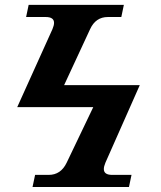

<svg xmlns="http://www.w3.org/2000/svg" viewBox="-20 -752 646 772"><path d="M498.5 0H110.8L121.1 -48.8H175.8Q224.6 -48.8 248 -97.7L355 -321.3H49.3L190.9 -634.8Q197.3 -649.9 197.3 -660.2Q197.3 -683.6 163.6 -683.6H85L95.2 -732.4H478L467.8 -683.6H413.6Q364.7 -683.6 342.3 -634.8L237.8 -409.7H542L403.8 -97.7Q397.5 -82.5 397.5 -72.3Q397.5 -48.8 431.2 -48.8H508.8Z"/></svg>

Font: Munson
Style: Bold Italic
Weight: 700
Italic angle: -12°
Designer: Paul James MIller
Foundry: High-Logic / Made with FontCreator
Version: Version 2.10;May 5, 2019;FontCreator 11.5.0.2430 64-bit